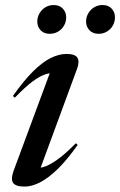

<svg xmlns="http://www.w3.org/2000/svg" viewBox="-20 -712 466 744"><path d="M32.5 -49.5 180.5 -449 195.5 -428Q177.5 -431 155.8 -424Q134 -417 105.2 -395.5Q76.5 -374 37.5 -333.5L30 -340Q71.5 -399 107.8 -435Q144 -471 176.2 -487Q208.5 -503 237.5 -503Q271 -503 280 -488.2Q289 -473.5 278.5 -445L130 -42L110 -63Q125 -59 146.2 -64.2Q167.5 -69.5 198.8 -91Q230 -112.5 274 -157L281 -150.5Q240 -92.5 203.5 -57Q167 -21.5 135 -5.2Q103 11 75.5 11Q41 11 31 -3Q21 -17 32.5 -49.5ZM172.5 -581Q150 -581 137.2 -595Q124.5 -609 124.5 -628.5Q124.5 -645.5 133 -660.2Q141.5 -675 156 -683.8Q170.5 -692.5 188 -692.5Q210.5 -692.5 223.5 -678.5Q236.5 -664.5 236.5 -645Q236.5 -627.5 228.2 -613Q220 -598.5 205.5 -589.8Q191 -581 172.5 -581ZM362 -581Q339.5 -581 326.5 -595Q313.5 -609 313.5 -628.5Q313.5 -645.5 322 -660.2Q330.5 -675 345 -683.8Q359.5 -692.5 377.5 -692.5Q400 -692.5 412.8 -678.5Q425.5 -664.5 425.5 -645Q425.5 -627.5 417.2 -613Q409 -598.5 394.5 -589.8Q380 -581 362 -581Z"/></svg>

Font: Newsreader 60pt Medium
Style: Italic
Weight: 500
Italic angle: -17°
Designer: Hugues Gentile
Foundry: Production Type
Version: Version 1.003